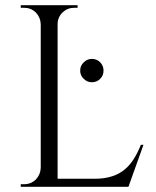

<svg xmlns="http://www.w3.org/2000/svg" viewBox="-20 -720 602 740"><path d="M533 -162 475 0H60V-10H73Q99 -10 118 -28Q136 -47 137 -73V-627Q136 -653 118 -672Q99 -690 73 -690H60V-700H279V-690H266Q240 -690 221 -672Q202 -653 202 -627V-31H345Q419 -31 462 -68Q497 -97 523 -162ZM303 -416Q289 -429 289 -448Q289 -467 303 -480Q316 -493 334 -493Q353 -493 366 -480Q379 -467 379 -448Q379 -429 366 -416Q353 -403 334 -403Q316 -403 303 -416Z"/></svg>

Font: Cinzel(RUS BY LYAJKA)
Style: Regular
Weight: 400
Designer: Natanael Gama
Version: Version 1.001;PS 001.001;hotconv 1.0.56;makeotf.lib2.0.21325